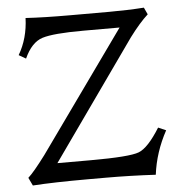

<svg xmlns="http://www.w3.org/2000/svg" viewBox="-51 -749 812 806"><g transform="rotate(-5 355.0 -346.5)"><path d="M573.2 4.9Q465.3 -1 363.3 -1H287.6Q144 -1 55.2 4.9L39.1 -28.8Q63 -49.8 113.8 -117.7L475.6 -624H322.3Q195.8 -624 149.4 -609.1Q103 -594.2 73.2 -528.3L43.5 -545.4Q83 -612.3 85.9 -698.2Q161.6 -693.4 276.4 -693.4H438Q515.1 -693.4 584.5 -698.2L598.1 -668.9Q562.5 -636.7 519.5 -579.1L166 -79.6H306.2Q470.2 -79.6 510 -95Q549.8 -110.4 600.1 -191.4L632.8 -177.2Q585 -89.4 573.2 4.9Z"/></g></svg>

Font: Kelvinch
Style: Regular
Weight: 400
Designer: Paul James MIller
Foundry: High-Logic / Made with FontCreator
Version: Version 3.30 September 23, 2016